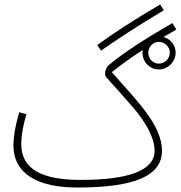

<svg xmlns="http://www.w3.org/2000/svg" viewBox="-20 -816 807 857"><path d="M431 -590C506 -642 587 -696 711 -770L695 -796C572 -724 490 -670 414 -615ZM325 21C583 21 703 -32 703 -143C703 -259 588 -369 479 -494C514 -522 562 -557 617 -593C616 -589 616 -585 616 -581C616 -540 648 -506 689 -506C729 -506 764 -540 764 -581C764 -614 741 -642 710 -651C729 -662 748 -673 767 -684L750 -713C634 -647 526 -577 465 -525C455 -516 449 -503 449 -483C449 -471 478 -449 576 -334C629 -272 670 -202 670 -143C670 -52 546 -13 340 -13C163 -13 75 -63 75 -173C75 -218 87 -270 98 -306L66 -315C53 -272 40 -214 40 -168C40 -38 151 21 325 21ZM689 -532C663 -532 642 -554 642 -581C642 -607 663 -629 689 -629C716 -629 738 -607 738 -581C738 -554 715 -532 689 -532Z"/></svg>

Font: Noto Sans Arabic UI Cn XLt
Style: Regular
Weight: 200
Width: 3
Designer: Monotype Design Team, Nadine Chahine and Nizar Qandah
Foundry: Monotype Imaging Inc.
Version: Version 2.010